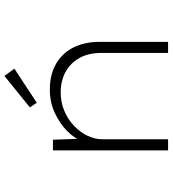

<svg xmlns="http://www.w3.org/2000/svg" viewBox="24 -803 779 867"><g transform="rotate(-90 413.5 -369.5)"><path d="M168 0V-520H216L221 -384L209 -386Q222 -423 255.5 -456Q289 -489 337 -511.5Q385 -534 442 -534Q511 -534 559.5 -505.5Q608 -477 633 -426.5Q658 -376 658 -309V0H608V-301Q608 -359 585.5 -399.5Q563 -440 524 -462Q485 -484 432 -485Q385 -485 346 -468.5Q307 -452 278 -424Q249 -396 233.5 -363Q218 -330 218 -295V0H194Q189 0 183 0Q177 0 168 0ZM383 -593 362 -624 504 -739 537 -694Z"/></g></svg>

Font: Lexend Mega ExtraLight
Style: Regular
Weight: 250
Version: Version 1.007